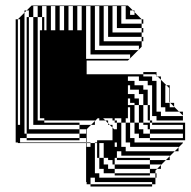

<svg xmlns="http://www.w3.org/2000/svg" viewBox="-20 -520 693 698"><path d="M149 -450V-498H133V-458H141V-450ZM165 -498V-410H181V-498ZM149 -434V-450H141V-434ZM197 -498V-410H213V-498ZM229 -498V-410H245V-498ZM277 -498H261V-410H277ZM469 -466V-476L463 -482H453V-466ZM85 -450H77V-458H85ZM53 -226V-242H45V-226ZM53 -210V-226H45V-210ZM453 -194V-210H445V-194ZM533 -130V-210H517V-226H485V-242H445V-226H469V-210H501V-194H517V-138H525V-130ZM453 -146V-162H445V-146ZM533 -114V-130H525V-114ZM613 -130V-132L599 -146H597V-130ZM53 -98V-114H45V-98ZM597 -162V-148L599 -146H613V-132L631 -114H645V-100L631 -114H581V-130H565V-230L553 -242H549V-246L545 -250H501V-258H549V-246L553 -242H565V-230L585 -210H597V-194H595V-200L585 -210H581V-146H597V-148L595 -150V-162ZM405 -50V-74H397V-82H389V-90H355L363 -82H373V-72L379 -66H389V-56L395 -50ZM645 -66H533V-74H525V-50H645ZM53 -50H45V-66H53ZM645 -34H525V-50H517V-66H501V-74H485V-138H469V-146H445V-138H469V-74H485V-50H501V-34H525V-18H645ZM53 -34V-18H45V-34ZM309 14V30H295V14ZM405 -2H397V14H405ZM295 0V14H309V0H295V-2H293V0ZM309 78V94H295V78ZM309 94V110H295V94ZM309 110V126H295V110ZM341 46V54H357V78H373V94H397V110H525V118H397V110H357V94H341V54H333V46ZM149 -418V-434H141V-418ZM85 -434H77V-450H85ZM53 -418V-434H45V-418ZM85 -418H77V-434H85ZM149 -418H141V-410H149ZM53 -402V-418H45V-402ZM85 -402H77V-418H85ZM117 -498H101V-458H117V-394H125V-410H133V-458H117ZM53 -386V-402H45V-386ZM53 -370V-386H45V-370ZM53 -306V-322H45V-306ZM53 -354V-370H45V-354ZM85 -370H77V-386H85ZM53 -338V-354H45V-338ZM85 -354H77V-370H85ZM53 -322V-338H45V-322ZM85 -338H77V-354H85ZM53 -242V-258H45V-242ZM85 -306H77V-322H85ZM53 -290V-306H45V-290ZM85 -290H77V-306H85ZM53 -274V-290H45V-274ZM53 -258V-274H45V-258ZM85 -274H77V-290H85ZM53 -194V-210H45V-194ZM85 -242H77V-258H85ZM85 -226H77V-242H85ZM85 -210H77V-226H85ZM53 -130V-146H45V-130ZM53 -178V-194H45V-178ZM85 -178H77V-194H85ZM53 -162V-178H45V-162ZM597 -178V-194H595V-178ZM85 -162H77V-178H85ZM597 -162H595V-178H597ZM53 -146V-162H45V-146ZM85 -146H77V-162H85ZM53 -114V-130H45V-114ZM85 -114H77V-130H85ZM533 -114H525V-98H533ZM85 -98H77V-114H85ZM53 -82V-98H45V-82ZM469 -162H485V-138H501V-74H525V-82H517V-138H501V-178H485V-194H445V-178H469ZM85 -82H77V-98H85ZM53 -66V-82H45V-66ZM85 -66V-50H77V-66ZM53 -34H45V-50H53ZM405 -34H395V-50H405ZM405 -18H395V-34H405ZM405 -2H397V-10H395V-18H405ZM405 14V30H397V14ZM341 14V30H333V14ZM341 30V46H333V30ZM309 30V46H295V30ZM397 54H373V0H389V46H397ZM309 46V62H295V46ZM309 62V78H295V62ZM85 -194H77V-210H85V-202H117V-138H125V-202H101V-266H85V-258H77V-274H85V-266H117V-202H125V-266H101V-330H85V-322H77V-338H85V-330H117V-266H125V-330H101V-394H85V-386H77V-402H85V-394H117V-330H125V-394H101V-458H85V-482H77L95 -500H445L463 -482H469V-476L495 -450H501V-434H495V-450H437V-498H421V-434H495V-418H501V-402H495V-418H405V-498H389V-402H495V-386H501V-370H495V-386H373V-498H357V-370H495V-350L485 -340V-338H483L485 -340V-354H341V-498H325V-338H483L453 -308V-306H451L453 -308V-322H309V-498H293V-306H451L445 -300H295V-250H501V-242H533V-226H549V-114H565V-98H645V-82H549V-98H525V-82H533V-74H653V-10H525V-18H485V-34H469V-74H453V-130H445V-90H437V-74H453V-18H469V-2H645V0L629 16V30H615L629 16V14H453V-2H437V-74H421V-90H397V-82H405V-74H421V14H437V30H615L597 48V62H583L597 48V46H421V30H405V46H397V30H405V54H525V62H583L565 80V94H551L565 80V78H525V62H405V54H397V78H525V94H551L545 100V110H549V126H545V110H525V94H397V78H389V62H373V54H357V0H341V14H333V0H325V-2H333V-10H389V-56L379 -66H373V-72L363 -82H341V-90H335L325 -80V-66H311L325 -80V-82H141V-90H125V-138H101V-202H85ZM85 -66H77V-82H85V-74H101V-138H85V-130H77V-146H85V-138H117V-82H141V-74H269V-66H311L295 -50V-2H309V0H325V110H341V126H545V150H533V142H325V126H309V142H295V126H309V150H533V158H309V150H295V142H293V0H45V-2H37V-450H45V-434H53V-450H45L69 -474V-482H77L69 -474V-34H77V-18H269V-10H77V-18H53V-2H45V-18H53V-2H293V-18H269V-34H77V-50H269V-34H293V-50H269V-66H101V-74H85Z"/></svg>

Font: Rubik Broken Fax
Style: Regular
Weight: 400
Designer: Hubert and Fischer, NaN
Foundry: Hubert and Fischer, NaN
Version: Version 2.201